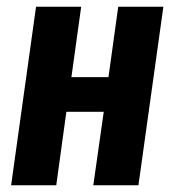

<svg xmlns="http://www.w3.org/2000/svg" viewBox="-20 -550 518 570"><path d="M257 0 288 -218H177L147 0H13L87 -530H221L192 -321H302L331 -530H465L391 0Z"/></svg>

Font: Fira Sans Extra Condensed SemiBold
Style: Italic
Weight: 600
Width: 3
Italic angle: -8°
Designer: Carrois Corporate & Edenspiekermann AG
Foundry: Carrois Corporate GbR & Edenspiekermann AG
Version: Version 4.203